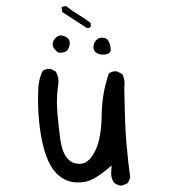

<svg xmlns="http://www.w3.org/2000/svg" viewBox="-20 -600 540 614"><path d="M260.3 -510.3Q266.1 -510.3 270.5 -515.1L269.5 -526.9Q251.5 -541 231.9 -552.2Q210.9 -564.9 191.9 -580.1Q190.4 -580.1 188.5 -580.1Q182.6 -580.1 177.7 -577.6L176.8 -576.2L179.2 -561.5L257.3 -510.7Q258.8 -510.3 260.3 -510.3ZM194.3 -438.5Q203.1 -448.2 203.1 -463.9Q203.1 -473.1 193.4 -480.5Q186.5 -484.9 178.2 -486.3Q176.3 -486.8 174.8 -486.8Q166 -486.8 158.2 -479Q148.4 -469.7 148.4 -458Q148.4 -449.7 155.3 -441.9Q163.1 -433.1 168.9 -431.2Q188 -431.2 194.3 -438.5ZM308.6 -425.3Q324.2 -425.3 330.1 -431.2Q334 -435.1 334 -442.4Q334 -449.7 331.8 -456.8Q329.6 -463.9 327.6 -467.3Q323.2 -475.6 315.9 -478Q310.1 -479.5 305.7 -479.5Q296.4 -479.5 290.5 -474.1Q280.3 -465.3 279.3 -454.1Q278.8 -452.1 278.8 -449.2Q278.8 -441.4 283.2 -435.5Q288.1 -428.7 304.7 -425.3Q306.6 -425.3 308.6 -425.3ZM102.1 -307.1Q101.6 -294.4 101.6 -284.9Q101.6 -275.4 101.8 -267.6Q102.1 -259.8 102.3 -250.2Q102.5 -240.7 103.5 -231.4Q108.9 -152.8 128.9 -98.6Q141.6 -64.5 161.1 -44.9L167.5 -39.1Q190.9 -19.5 217.8 -17.1Q224.1 -16.6 230.5 -16.6Q250.5 -16.6 267.1 -22.9Q289.6 -31.7 321.8 -58.1L336.9 -70.8Q335.4 -48.3 335.4 -45.9Q335.4 -29.3 344.7 -15.6Q354 -8.3 366.2 -6.3Q378.4 -8.3 389.2 -15.1L396.5 -31.7Q389.2 -85.4 384.3 -141.6Q379.4 -197.8 377.4 -321.8Q378.4 -328.1 378.4 -334Q378.4 -351.1 370.1 -363.8L354 -371.6Q352.1 -372.1 350.6 -372.1Q337.4 -372.1 328.1 -365.2Q306.2 -302.7 305.2 -233.4Q304.2 -159.2 285.6 -120.1Q266.1 -78.1 237.8 -76.2Q235.8 -76.2 233.9 -76.2Q208.5 -76.2 193.1 -96.4Q177.7 -116.7 172.4 -157.2Q167.5 -195.3 163.6 -237.3Q162.1 -254.9 162.1 -276.4Q162.1 -297.9 165.5 -324.7Q167 -332.5 167 -338.9Q167 -357.4 158.2 -371.6L142.1 -379.4Q140.1 -379.9 138.7 -379.9Q125 -379.9 116.2 -372.6Q102.1 -343.8 102.1 -307.6Z"/></svg>

Font: NaikaiFont
Style: Light
Weight: 300
Version: Version 1.89